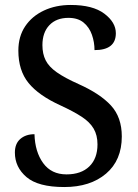

<svg xmlns="http://www.w3.org/2000/svg" viewBox="-20 -744 555 774"><path d="M239 10Q134 10 87 -30Q40 -70 40 -129Q40 -165 62 -184Q84 -203 119 -203Q121 -132 154 -86.5Q187 -41 248 -41Q307 -41 340 -73Q373 -105 373 -162Q373 -199 357.5 -225.5Q342 -252 309 -273.5Q276 -295 224 -319Q136 -359 95 -409.5Q54 -460 54 -540Q54 -597 81.5 -638Q109 -679 157 -701.5Q205 -724 265 -724Q354 -724 400.5 -689Q447 -654 447 -610Q447 -542 361 -542Q361 -574 350.5 -604Q340 -634 317 -653Q294 -672 256 -672Q207 -672 179 -642.5Q151 -613 151 -562Q151 -527 164 -501Q177 -475 209 -452.5Q241 -430 297 -405Q384 -366 427.5 -318.5Q471 -271 471 -194Q471 -98 407.5 -44Q344 10 239 10Z"/></svg>

Font: Noto Serif Tamil SemiCondensed Medium
Style: Italic
Weight: 500
Width: 4
Italic angle: -12°
Designer: Indian Type Foundry, Tom Grace, and the Monotype Design Team
Foundry: Monotype Imaging Inc.
Version: Version 2.003; ttfautohint (v1.8.4.7-5d5b)